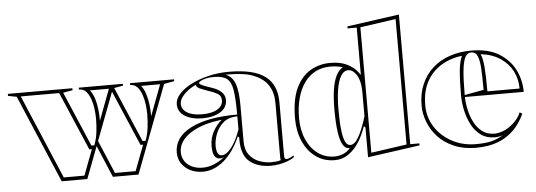

<svg xmlns="http://www.w3.org/2000/svg" viewBox="-69 -888 2920 1046"><g transform="rotate(-5 1390.5 -365.0)"><path d="M553 -498 689 -180H705L708 -188Q718 -215 722.5 -250Q727 -285 727 -324Q727 -348 723.5 -376.5Q720 -405 711 -431Q702 -457 687 -473.5Q672 -490 648 -490V-500H889V-490L833 -480L651 0H511L433 -184ZM231 0 27 -480 -20 -489V-500H333V-489L281 -480L409 -180H425L428 -188Q438 -215 442.5 -250Q447 -285 447 -324Q447 -348 443.5 -376.5Q440 -405 431 -431Q422 -457 407 -473.5Q392 -490 368 -490V-500H609V-490L553 -480L371 0ZM244 -20H357L410 -160H396L259 -480H49ZM427 -480Q443 -460 451.5 -432.5Q460 -405 463.5 -376Q467 -347 467 -324Q467 -320 467 -317Q467 -314 467 -310L531 -480ZM445 -207 524 -20H637L690 -160H676L544 -468ZM707 -480Q723 -460 731.5 -432.5Q740 -405 743.5 -376Q747 -347 747 -324Q747 -320 747 -317Q747 -314 747 -310L811 -480Z M1190 -515Q1258 -515 1307 -503.5Q1356 -492 1388 -468Q1420 -444 1435 -408.5Q1450 -373 1450 -325V-32Q1450 -25 1452.5 -19.5Q1455 -14 1462 -14Q1468 -14 1478 -18Q1488 -22 1502 -30V-20Q1488 -10 1467 -2Q1446 6 1422 10.5Q1398 15 1375 15Q1303 15 1259 -20.5Q1215 -56 1215 -140Q1215 -142 1215 -143.5Q1215 -145 1215 -147.5Q1215 -150 1215 -154L1208 -160Q1190 -119 1167.5 -86.5Q1145 -54 1118.5 -31.5Q1092 -9 1063 3Q1034 15 1003 15Q964 15 934 0Q904 -15 886.5 -41Q869 -67 869 -101Q869 -185 960.5 -232Q1052 -279 1215 -279Q1215 -366 1207.5 -412.5Q1200 -459 1176.5 -476.5Q1153 -494 1105 -494Q1081 -494 1062.5 -489.5Q1044 -485 1033.5 -479Q1023 -473 1023 -469Q1023 -463 1037 -456Q1051 -449 1088 -437Q1161 -413 1161 -364Q1161 -321 1122.5 -298Q1084 -275 1025 -275Q967 -275 929.5 -298Q892 -321 892 -364Q892 -392 916 -419Q940 -446 982 -467.5Q1024 -489 1077.5 -502Q1131 -515 1190 -515ZM1215 -269Q1167 -269 1138 -244Q1109 -219 1096 -184Q1083 -149 1083 -119Q1083 -101 1086.5 -89Q1090 -77 1096.5 -71Q1103 -65 1113 -65Q1123 -65 1135 -72Q1147 -79 1160.5 -94.5Q1174 -110 1188 -135.5Q1202 -161 1215 -198ZM1003 -7Q1035 -7 1066 -20Q1097 -33 1123 -54Q1117 -51 1112 -50Q1107 -49 1102 -49Q1085 -49 1076 -59.5Q1067 -70 1064 -86.5Q1061 -103 1061 -119Q1061 -165 1082 -201.5Q1103 -238 1129 -258Q1020 -246 955.5 -203.5Q891 -161 891 -101Q891 -74 905 -52.5Q919 -31 944.5 -19Q970 -7 1003 -7ZM1170 -501Q1189 -494 1202 -480Q1215 -466 1222 -446Q1230 -424 1233.5 -394.5Q1237 -365 1237 -325V-130Q1237 -84 1258.5 -56Q1280 -28 1312.5 -16Q1345 -4 1376 -4Q1391 -4 1405 -5.5Q1419 -7 1430 -11Q1429 -13 1428.5 -19Q1428 -25 1428 -37V-325Q1428 -380 1404 -418Q1380 -456 1334 -476Q1307 -489 1276 -494Q1245 -499 1217.5 -500Q1190 -501 1170 -501ZM1025 -297Q1079 -297 1109 -315Q1139 -333 1139 -364Q1139 -390 1116 -402Q1093 -414 1067 -422Q1053 -427 1040.5 -432Q1028 -437 1021 -440Q1005 -449 1005 -460Q978 -448 957.5 -431.5Q937 -415 925.5 -397.5Q914 -380 914 -364Q914 -333 943.5 -315Q973 -297 1025 -297Z M1724 15Q1664 15 1619.5 -17.5Q1575 -50 1551 -105.5Q1527 -161 1527 -230Q1527 -334 1557 -396.5Q1587 -459 1636.5 -487Q1686 -515 1742 -515Q1798 -515 1832 -498.5Q1866 -482 1883 -463Q1900 -444 1905 -435V-694H1855V-705L2140 -745V-36H2190V-25L1905 15V-148L1897 -156Q1890 -135 1876.5 -106Q1863 -77 1842 -49.5Q1821 -22 1791.5 -3.5Q1762 15 1724 15ZM1724 -5Q1750 -5 1773.5 -15.5Q1797 -26 1810 -44Q1808 -44 1807 -44Q1806 -44 1804 -44Q1785 -44 1771.5 -68Q1758 -92 1751.5 -140Q1745 -188 1745 -260Q1745 -323 1752 -368.5Q1759 -414 1773 -442.5Q1787 -471 1807 -483Q1809 -484 1809.5 -484Q1810 -484 1811 -485Q1783 -495 1742 -495Q1697 -495 1661.5 -476.5Q1626 -458 1601 -423.5Q1576 -389 1562.5 -340Q1549 -291 1549 -230Q1549 -164 1571.5 -113Q1594 -62 1633.5 -33.5Q1673 -5 1724 -5ZM1815 -60Q1826 -60 1837 -68.5Q1848 -77 1859 -95.5Q1870 -114 1881.5 -142Q1893 -170 1905 -209V-341Q1905 -374 1899 -398Q1893 -422 1883 -437Q1873 -452 1861.5 -459.5Q1850 -467 1839 -467Q1814 -467 1798 -440Q1782 -413 1774.5 -366Q1767 -319 1767 -260Q1767 -186 1772.5 -142Q1778 -98 1788.5 -79Q1799 -60 1815 -60ZM1925 -8 2120 -36V-722L1925 -694Z M2515 -515Q2608 -515 2666.5 -479Q2725 -443 2753 -386.5Q2781 -330 2781 -266H2455V-276L2564 -296Q2564 -364 2561.5 -410.5Q2559 -457 2548.5 -481Q2538 -505 2514 -505Q2494 -505 2482 -484Q2470 -463 2464.5 -413.5Q2459 -364 2459 -276Q2459 -239 2467 -200Q2475 -161 2492 -127.5Q2509 -94 2536.5 -73.5Q2564 -53 2603 -53Q2621 -53 2642.5 -60Q2664 -67 2684.5 -81Q2705 -95 2722 -114Q2739 -133 2749 -157L2763 -148Q2736 -92 2702 -59.5Q2668 -27 2631 -11Q2594 5 2559.5 10Q2525 15 2497 15Q2428 15 2376 -7.5Q2324 -30 2289.5 -67Q2255 -104 2237.5 -149.5Q2220 -195 2220 -240Q2220 -305 2242 -356Q2264 -407 2303.5 -442.5Q2343 -478 2397 -496.5Q2451 -515 2515 -515ZM2240 -240Q2240 -174 2274 -121Q2308 -68 2366.5 -36.5Q2425 -5 2497 -5Q2549 -5 2581.5 -13Q2614 -21 2647 -41Q2636 -37 2625 -35Q2614 -33 2603 -33Q2558 -33 2526.5 -56Q2495 -79 2476 -116Q2457 -153 2448 -195Q2439 -237 2439 -276Q2439 -359 2444 -411.5Q2449 -464 2463 -491Q2396 -483 2345.5 -451Q2295 -419 2267.5 -366Q2240 -313 2240 -240ZM2584 -286H2760Q2760 -337 2738.5 -380Q2717 -423 2673.5 -453Q2630 -483 2565 -491Q2576 -467 2580 -420Q2584 -373 2584 -286Z"/></g></svg>

Font: Kalnia Glaze Thin
Style: Regular
Weight: 100
Version: Version 1.110